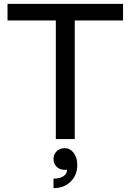

<svg xmlns="http://www.w3.org/2000/svg" viewBox="-20 -720 675 994"><path d="M327 159H313Q289 159 273 143Q257 127 257 103Q257 79 273.5 63Q290 47 314 47Q343 47 361.5 71.5Q380 96 380 134Q380 187 345.5 220.5Q311 254 257 254V205Q289 205 308 192.5Q327 180 327 159ZM19 -614V-700H617V-614H367V0H269V-614Z"/></svg>

Font: MedMera Sans Display
Style: Regular
Weight: 500
Designer: Kasper Nordkvist
Foundry: UNCUT.wtf
Version: Version 1.300